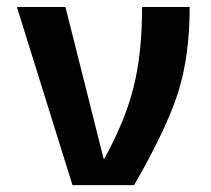

<svg xmlns="http://www.w3.org/2000/svg" viewBox="-20 -540 616 560"><path d="M29.3 -519.5H170.9L282.2 -77.1H284.2Q344.7 -186.5 369.6 -285.6Q394.5 -384.8 394.5 -519.5H533.2Q533.2 -377.9 500 -272Q466.8 -166 371.1 0H191.4Z"/></svg>

Font: Mgen+ 1c bold
Style: Bold
Weight: 700
Designer: [Source Han Sans]
Ryoko NISHIZUKA  (kana & ideographs); Paul D. Hunt (Latin, Greek & Cyrillic); Wenlong ZHANG  (bopomofo
Version: Version 1.059.20150602